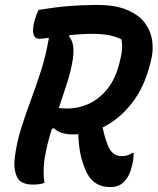

<svg xmlns="http://www.w3.org/2000/svg" viewBox="-20 -740 640 777"><path d="M160 0Q150 4 137.5 5.5Q125 7 113 7Q63 7 48.5 -24.5Q34 -56 40 -105Q48 -165 66 -222Q84 -279 105.5 -336.5Q127 -394 146.5 -455.5Q166 -517 178 -587Q165 -585 155 -584Q145 -583 140 -583Q102 -583 119 -654Q126 -679 136 -700Q204 -711 259 -715.5Q314 -720 372 -720Q448 -720 495.5 -699.5Q543 -679 567 -646Q591 -613 596 -574Q601 -535 592 -499L588 -483Q564 -386 512.5 -321Q461 -256 395 -224Q399 -207 403.5 -190Q408 -173 415 -156Q432 -108 472 -108Q498 -108 515 -121H521Q521 -94 514 -69Q504 -25 481 -4Q462 17 426 17Q352 17 324 -57Q310 -91 304 -124.5Q298 -158 297 -197Q285 -196 273 -196Q252 -196 231.5 -202Q211 -208 198 -221L190 -219Q180 -188 172.5 -157Q165 -126 160 -95Q157 -71 156.5 -46.5Q156 -22 160 0ZM275 -502Q267 -452 251 -402.5Q235 -353 218 -303Q231 -301 254 -301Q298 -301 339.5 -320Q381 -339 414 -379.5Q447 -420 463 -484L467 -500Q479 -548 471 -581Q449 -592 421.5 -597.5Q394 -603 353 -603Q329 -603 306 -601.5Q283 -600 262 -598L259 -593Q284 -566 275 -502Z"/></svg>

Font: Recursive Sn Csl St SmB
Style: Italic
Weight: 600
Italic angle: -15°
Version: Version 1.079;hotconv 1.0.112;makeotfexe 2.5.65598; ttfautoh